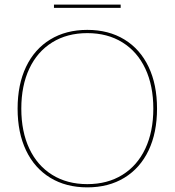

<svg xmlns="http://www.w3.org/2000/svg" viewBox="-20 -799 754 829"><path d="M658 -330Q658 -226 621.5 -149.5Q585 -73 517 -31.5Q449 10 357 10Q265 10 197 -31.5Q129 -73 92.5 -149.5Q56 -226 56 -330Q56 -434 92.5 -510.5Q129 -587 197 -628.5Q265 -670 357 -670Q449 -670 517 -628.5Q585 -587 621.5 -510.5Q658 -434 658 -330ZM72 -330Q72 -231 106.5 -157.5Q141 -84 205.5 -44Q270 -4 357 -4Q444 -4 508.5 -44Q573 -84 607.5 -157.5Q642 -231 642 -330Q642 -429 607.5 -502.5Q573 -576 508.5 -616Q444 -656 357 -656Q270 -656 205.5 -616Q141 -576 106.5 -502.5Q72 -429 72 -330ZM501 -765H213V-779H501Z"/></svg>

Font: Work Sans Hairline
Style: Regular
Weight: 400
Designer: Wei Huang
Foundry: Wei Huang
Version: Version 1.032